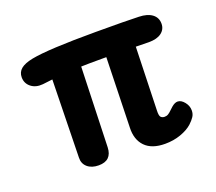

<svg xmlns="http://www.w3.org/2000/svg" viewBox="-94 -638 871 773"><g transform="rotate(-20 341.5 -251.5)"><path d="M638 -82Q638 -67 630.5 -55.5Q623 -44 609 -31Q590 -14 559 -3Q528 8 492 8Q435 8 406.5 -21.5Q378 -51 380 -102L388 -401H369Q305 -401 280 -400L269 -58Q267 -2 211 -2Q181 -2 163 -17.5Q145 -33 146 -59L153 -391Q142 -390 111 -386Q80 -383 60 -399Q40 -415 40 -441Q40 -463 56 -476.5Q72 -490 107 -497Q178 -511 382 -511Q515 -511 567 -509Q603 -508 623 -493Q643 -478 643 -452Q643 -428 624 -413.5Q605 -399 570 -399L514 -400L506 -130Q505 -107 511 -101Q517 -95 527 -95Q536 -95 543 -99.5Q550 -104 557.5 -111.5Q565 -119 570 -123Q584 -135 596 -135Q611 -135 624.5 -118.5Q638 -102 638 -82Z"/></g></svg>

Font: Mali
Style: Bold
Weight: 700
Designer: Kitiyaporn Chalermlarp | Katatrad Aksorn Co.,Ltd.
Foundry: Cadson Demak Co.,Ltd.
Version: Version 1.000; ttfautohint (v1.6)